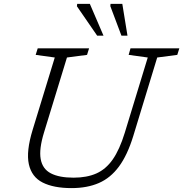

<svg xmlns="http://www.w3.org/2000/svg" viewBox="-20 -955 940 985"><path d="M206 -276Q179.5 -190 188.8 -139Q198 -88 240.8 -65.8Q283.5 -43.5 357.5 -43.5Q425.5 -43.5 474.5 -65.2Q523.5 -87 558.5 -137.2Q593.5 -187.5 620 -273.5L738 -660L640 -673.5L649.5 -707H900L889.5 -673.5L786.5 -660L663.5 -256.5Q633.5 -159 590.2 -100.5Q547 -42 487 -16Q427 10 347 10Q255.5 10 199 -18.5Q142.5 -47 128 -112.5Q113.5 -178 147.5 -289L261 -660L163 -673.5L173.5 -707H437L426.5 -673.5L323.5 -660ZM511 -772H478.5L374.5 -923L376 -935H441ZM634 -772H603L546 -923.5L547 -935H607.5Z"/></svg>

Font: Newsreader 6pt Light
Style: Italic
Weight: 300
Italic angle: -17°
Designer: Hugues Gentile
Foundry: Production Type
Version: Version 1.003; ttfautohint (v1.8.3)